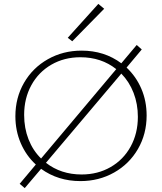

<svg xmlns="http://www.w3.org/2000/svg" viewBox="-20 -924 832 986"><path d="M351 -712 328 -730 485 -904 515 -879ZM733 -331Q733 -236 688.5 -159Q644 -82 566 -38Q488 6 393 6Q278 6 191 -57L107 42L81 20L164 -79Q114 -125 86.5 -189Q59 -253 59 -327Q59 -422 103.5 -499Q148 -576 226 -620Q304 -664 399 -664Q516 -664 603 -599L682 -693L708 -670L630 -577Q679 -531 706 -468Q733 -405 733 -331ZM191 -110 577 -569Q500 -630 393 -630Q310 -630 244 -592Q178 -554 141 -486.5Q104 -419 104 -334Q104 -266 126.5 -208.5Q149 -151 191 -110ZM688 -324Q688 -390 666 -447Q644 -504 603 -546L216 -88Q293 -28 399 -28Q482 -28 548 -66Q614 -104 651 -171.5Q688 -239 688 -324Z"/></svg>

Font: Ysabeau Infant Light
Style: Regular
Weight: 300
Designer: Christian Thalmann (Catharsis Fonts)
Version: Version 0.003